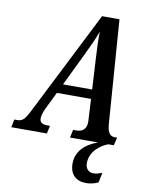

<svg xmlns="http://www.w3.org/2000/svg" viewBox="-141 -785 839 1096"><g transform="rotate(10 278.5 -237.0)"><path d="M340 143C340 205 375 240 435 240C460 240 484 234 505 224L517 167C496 174 481 178 465 178C439 178 420 158 420 127C420 56 483 14 522 0H554L565 -46H551C518 -46 507 -74 504 -127L461 -714H360L62 -124C30 -59 17 -46 -14 -46H-31L-40 0H166L176 -46H160C131 -46 116 -56 116 -79C116 -93 121 -112 133 -138L182 -238H380L386 -127C386 -121 387 -113 387 -106C387 -64 364 -46 328 -46H310L300 0H463C392 24 340 72 340 143ZM298 -478C328 -541 345 -577 363 -625C361 -577 364 -528 367 -469L377 -292H208Z"/></g></svg>

Font: Noto Serif Condensed Semi
Style: Italic
Weight: 600
Width: 3
Italic angle: -12°
Designer: Monotype Design Team
Foundry: Monotype Imaging Inc.
Version: Version 1.901